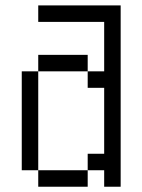

<svg xmlns="http://www.w3.org/2000/svg" viewBox="-20 -708 540 728"><path d="M437.5 0H375V-62.5H312.5V-125H375V-375H312.5V-437.5H375V-625H125V-687.5H437.5ZM62.5 -437.5H125V-62.5H62.5ZM125 -62.5H312.5V0H125ZM125 -500H312.5V-437.5H125Z"/></svg>

Font: 寒蝉点阵体 16px
Style: Regular
Weight: 400
Designer: Designed by Warren2060
Foundry: ChillType
Version: Version 1.000